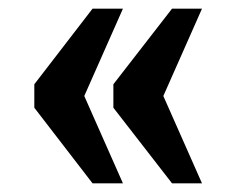

<svg xmlns="http://www.w3.org/2000/svg" viewBox="-20 -491 544 442"><path d="M376 -69 241 -243V-297L376 -471H445L356 -270L445 -69ZM193 -69 59 -243V-297L193 -471H263L174 -270L263 -69Z"/></svg>

Font: Noto Serif Armenian Condensed ExtraBold
Style: Regular
Weight: 800
Width: 3
Designer: Monotype Design Team
Foundry: Monotype Imaging Inc.
Version: Version 2.008; ttfautohint (v1.8.4.7-5d5b)